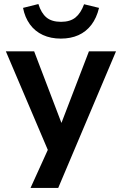

<svg xmlns="http://www.w3.org/2000/svg" viewBox="-20 -750 602 950"><path d="M131 180 235 -49V35L9 -496H149L290 -126H278L420 -496H554L268 180ZM281 -559Q231 -559 192 -577Q153 -595 128 -629.5Q103 -664 94 -711L170 -730Q184 -685 210 -663.5Q236 -642 282 -642Q327 -642 353.5 -663.5Q380 -685 396 -729L470 -711Q458 -661 432 -627Q406 -593 368 -576Q330 -559 281 -559Z"/></svg>

Font: Nunito Sans 9pt
Style: Bold
Weight: 700
Version: Version 3.101;gftools[0.9.27]